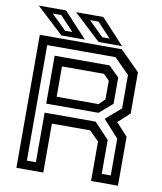

<svg xmlns="http://www.w3.org/2000/svg" viewBox="-92 -922 838 995"><g transform="rotate(10 327.0 -424.0)"><path d="M62.5 0V-700H494L597 -597V-380L536 -324L597 -257.5V0H455.5V-207.5L405.5 -257.5H204V0ZM109.5 -46H157V-307H425.5L503.5 -224V-46H551V-239.5L469 -329.5L548.5 -398V-574L469 -654H109.5ZM204 -399H425L455.5 -430V-528L425 -558.5H204ZM157 -354.5V-606.5H446L501 -552V-414L432 -354.5ZM492.5 -716H369L227 -848H370.5ZM422 -743.5 350 -820H305.5L383.5 -743.5ZM296.5 -716H173L31 -848H174.5ZM226 -743.5 154 -820H109.5L187.5 -743.5Z"/></g></svg>

Font: Tourney Medium
Style: Regular
Weight: 500
Designer: Tyler Finck
Foundry: Etcetera Type Co
Version: Version 1.015